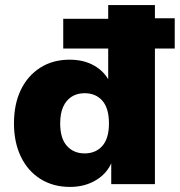

<svg xmlns="http://www.w3.org/2000/svg" viewBox="-20 -725 708 756"><path d="M256 11Q189 11 139 -20.5Q89 -52 62 -108.5Q35 -165 35 -239Q35 -315 62 -371Q89 -427 138.5 -458.5Q188 -490 254 -490Q311 -490 352 -466Q393 -442 411 -403H406V-534H229V-651H406V-705H590V-653H668V-534H590V0H418V-89H421Q403 -43 358.5 -16Q314 11 256 11ZM313 -121Q357 -121 383 -150.5Q409 -180 409 -239Q409 -299 383 -328.5Q357 -358 313 -358Q284 -358 262.5 -344.5Q241 -331 229 -305Q217 -279 217 -239Q217 -180 243.5 -150.5Q270 -121 313 -121Z"/></svg>

Font: Nunito Sans 10pt Black
Style: Regular
Weight: 900
Designer: Vernon Adams
Foundry: Vernon Adams
Version: Version 3.101;gftools[0.9.27]